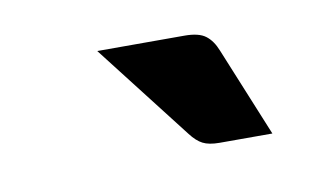

<svg xmlns="http://www.w3.org/2000/svg" viewBox="-33 -788 435 258"><g transform="rotate(-10 184.0 -659.0)"><path d="M228.5 -733.5Q248 -733.5 257.2 -726.5Q266.5 -719.5 272 -705.5L322 -583.5H250Q235.5 -583.5 227.2 -587.8Q219 -592 211 -602.5L109.5 -733.5Z"/></g></svg>

Font: Lato Heavy
Style: Italic
Weight: 800
Italic angle: -7°
Designer: Lukasz Dziedzic
Foundry: tyPoland Lukasz Dziedzic
Version: Version 2.007; 2014-02-27